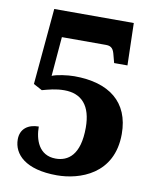

<svg xmlns="http://www.w3.org/2000/svg" viewBox="-82 -778 692 851"><g transform="rotate(10 264.0 -352.0)"><path d="M232 10C333 10 484 -38 484 -220C484 -364 389 -436 233 -436C202 -436 153 -429 133 -420L148 -597H347C373 -597 381 -583 387 -558L396 -524H456L451 -714H93L62 -371L101 -350C131 -358 161 -367 200 -367C278 -367 322 -319 322 -220C322 -97 270 -62 214 -62C138 -62 116 -131 116 -189C69 -189 34 -165 34 -117C34 -50 91 10 232 10Z"/></g></svg>

Font: Noto Serif Lao SemiCondensed ExtraBold
Style: Regular
Weight: 800
Width: 4
Designer: Monotype Design Team
Foundry: Monotype Imaging Inc.
Version: Version 2.003